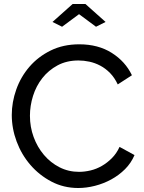

<svg xmlns="http://www.w3.org/2000/svg" viewBox="-20 -936 722 962"><path d="M243 -826 344 -916H408L509 -826L461 -802L376 -865L291 -802ZM39 -360Q39 -424 61.5 -487.5Q84 -551 127.5 -601.5Q171 -652 234 -683Q297 -714 377 -714Q472 -714 540 -671Q608 -628 641 -559L570 -513Q554 -547 531.5 -570Q509 -593 482.5 -607Q456 -621 428 -627Q400 -633 373 -633Q314 -633 268.5 -608.5Q223 -584 192 -544.5Q161 -505 145.5 -455.5Q130 -406 130 -356Q130 -300 148.5 -249.5Q167 -199 200 -160Q233 -121 278 -98Q323 -75 376 -75Q404 -75 433.5 -82Q463 -89 490 -104.5Q517 -120 540.5 -143.5Q564 -167 579 -200L654 -159Q637 -119 606.5 -88.5Q576 -58 537.5 -37Q499 -16 456 -5Q413 6 372 6Q299 6 238 -26Q177 -58 132.5 -109.5Q88 -161 63.5 -226.5Q39 -292 39 -360Z"/></svg>

Font: Raleway Medium Alt1
Style: Regular
Weight: 500
Designer: Matt McInerney, Pablo Impallari, Rodrigo Fuenzalida
Foundry: Matt McInerney, Pablo Impallari, Rodrigo Fuenzalida
Version: Version 3.000g; ttfautohint (v1.5) -l 8 -r 28 -G 28 -x 14 -D